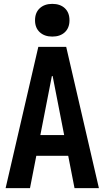

<svg xmlns="http://www.w3.org/2000/svg" viewBox="-20 -972 540 992"><path d="M9 0 178 -730H322L491 0H365L252 -579H248L135 0ZM111 -167V-274H389V-167ZM250 -783Q210 -783 185.5 -805.5Q161 -828 161 -867Q161 -907 185.5 -929.5Q210 -952 250 -952Q291 -952 315 -929.5Q339 -907 339 -867Q339 -828 315 -805.5Q291 -783 250 -783Z"/></svg>

Font: M PLUS 1 Code SemiBold
Style: Regular
Weight: 600
Designer: Coji Morishita
Foundry: UNDERFOREST DESIGN
Version: Version 1.005